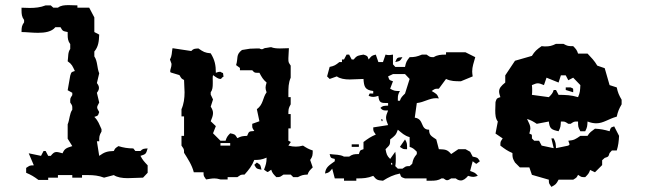

<svg xmlns="http://www.w3.org/2000/svg" viewBox="-20 -705 2520 749"><path d="M158 -684C138 -676 117 -674 96 -674C85 -674 75 -675 64 -675V-665C64 -650 65 -639 74 -627V-618C65 -605 64 -599 64 -580C83 -580 105 -577 128 -577C155 -577 182 -581 196 -599H216C225 -583 225 -584 244 -580V-570C244 -555 245 -545 254 -533V-514C244 -500 247 -485 244 -466C261 -454 263 -447 272 -428C257 -423 259 -425 254 -410L244 -353L262 -343V-334C253 -320 254 -322 254 -305C263 -291 262 -294 262 -277C251 -262 252 -239 244 -220V-164L262 -135C240 -128 232 -126 224 -107C213 -110 206 -112 200 -112C192 -112 187 -108 178 -97H168L158 -116H150L140 -97L92 -107L112 -60C95 -60 96 -59 82 -50V-31C101 -23 113 -16 130 -3H168V-12H206V-22H262V-12H300V-22H324C345 -22 365 -20 386 -12L424 -22C437 -13 457 -10 478 -10C499 -10 521 -12 538 -12L556 -31V-60C543 -74 536 -81 528 -97C550 -104 549 -104 556 -126C540 -125 537 -125 528 -116H508L500 -126C479 -126 461 -129 442 -135C427 -125 430 -127 424 -116C398 -115 388 -112 367 -97L358 -154H367C367 -172 367 -176 376 -192V-201C367 -220 364 -233 348 -249C363 -254 362 -253 367 -268C362 -277 359 -281 359 -286C359 -291 362 -295 367 -305L358 -343C364 -351 366 -356 366 -362C366 -368 364 -373 358 -381L367 -419C358 -441 361 -466 348 -485V-504C364 -523 366 -544 367 -570L348 -580V-637L328 -675H282V-684C271 -684 259 -685 248 -685C232 -685 217 -684 206 -675H188L178 -684Z M982 -71 972 -62C981 -46 981 -47 1000 -43C996 -61 998 -61 982 -71ZM840 -147H878V-137H840ZM653 -517C649 -497 652 -490 643 -473L647 -462C649 -459 649 -456 649 -453C649 -444 644 -434 644 -428C644 -425 644 -423 647 -422L680 -412C689 -397 687 -399 698 -393C698 -377 700 -361 700 -345C700 -322 697 -299 688 -279V-251H698V-175H688V-137C697 -123 698 -126 698 -109C713 -85 729 -61 736 -33H774C774 -16 775 -19 784 -5C797 -7 806 -9 816 -9C823 -9 830 -8 840 -5H868V-14H906C920 -23 917 -24 934 -24C951 -43 963 -58 972 -81C991 -81 1001 -82 1020 -90C1020 -70 1017 -62 1010 -43C1019 -37 1022 -34 1024 -34C1026 -34 1029 -37 1038 -43C1042 -30 1047 -25 1058 -14C1075 -14 1072 -15 1086 -24H1114L1124 -14H1142C1158 -22 1161 -23 1180 -24C1184 -37 1189 -41 1200 -52L1190 -81C1199 -94 1200 -99 1200 -118C1184 -123 1176 -128 1162 -137C1151 -134 1142 -133 1134 -133C1126 -133 1116 -134 1105 -137C1114 -153 1120 -149 1105 -156V-204H1114V-260H1105C1105 -278 1105 -282 1114 -298V-326H1105V-340C1105 -362 1105 -381 1114 -402V-449C1105 -463 1105 -461 1105 -478L1107 -517C1097 -517 1084 -516 1072 -516C1060 -516 1047 -517 1038 -521C1032 -521 1022 -518 1018 -518C1006 -518 1006 -508 992 -516H982L955 -515L924 -510C899 -491 910 -479 901 -451L916 -440V-431H964C972 -422 973 -421 984 -421H992C1001 -404 1006 -395 1020 -383C1017 -373 1016 -368 1016 -363C1016 -358 1017 -353 1020 -345C1004 -323 1008 -298 982 -279L992 -232L964 -222C964 -205 963 -208 972 -194C951 -192 952 -194 944 -175C925 -174 922 -174 906 -166C896 -182 896 -181 878 -185C867 -174 864 -169 860 -156H840L811 -185L822 -213L802 -232C807 -244 811 -254 811 -264C811 -272 808 -280 802 -289L811 -317L802 -336V-345C809 -354 810 -366 810 -379V-388C810 -396 809 -404 811 -412C825 -402 832 -397 840 -397C845 -397 843 -402 852 -406L850 -420C840 -423 843 -425 838 -425C833 -425 830 -424 822 -421C822 -451 818 -471 802 -497C779 -499 773 -503 754 -516C738 -515 735 -515 726 -506Z M1506 -69C1510 -73 1511 -64 1510 -63C1506 -59 1505 -68 1506 -69ZM1560 -161 1540 -132C1554 -123 1551 -123 1568 -123V-132C1568 -144 1567 -150 1560 -161ZM1380 -132V-142H1352V-132ZM1532 -199C1548 -186 1557 -176 1578 -170V-132C1591 -128 1595 -124 1606 -113V-104C1594 -89 1592 -85 1588 -66L1578 -57C1561 -57 1564 -56 1550 -47H1532L1522 -57C1524 -68 1524 -78 1524 -87C1524 -95 1524 -103 1522 -113L1502 -85C1489 -98 1488 -103 1484 -123C1501 -140 1502 -139 1502 -161C1520 -175 1525 -178 1532 -199ZM1468 -240C1467 -239 1468 -229 1472 -233C1473 -234 1472 -244 1468 -240ZM1806 -426 1814 -416ZM1494 -407 1513 -416H1560L1578 -397L1560 -340C1549 -329 1544 -325 1540 -312H1532V-321C1532 -332 1533 -337 1540 -350C1521 -350 1518 -350 1502 -359L1513 -388C1498 -393 1499 -392 1494 -407ZM1522 -463C1540 -467 1540 -466 1550 -482C1529 -480 1530 -482 1522 -463ZM1398 -482 1408 -473ZM1720 -501V-492C1700 -492 1686 -491 1672 -482C1655 -482 1658 -483 1644 -492H1626C1607 -484 1597 -482 1578 -482C1566 -467 1564 -463 1560 -444H1522L1513 -454V-492C1500 -490 1496 -489 1484 -492L1474 -463H1456L1446 -492C1429 -488 1430 -487 1418 -473C1413 -488 1413 -487 1398 -492C1379 -488 1373 -490 1360 -473H1352L1342 -492H1332L1322 -473H1314V-463H1304C1289 -451 1285 -448 1266 -444L1256 -407L1266 -397L1294 -407C1306 -398 1325 -395 1344 -395C1363 -395 1382 -397 1398 -397C1400 -366 1404 -354 1436 -350V-340C1417 -340 1424 -343 1418 -331C1426 -328 1431 -327 1436 -327C1441 -327 1446 -328 1456 -331C1459 -303 1466 -303 1494 -303V-293C1478 -292 1473 -293 1464 -284C1472 -275 1475 -274 1486 -274H1494C1489 -262 1486 -254 1486 -246C1486 -238 1489 -229 1494 -217L1436 -208C1436 -191 1437 -194 1446 -180C1427 -172 1415 -164 1398 -151V-123C1383 -118 1385 -119 1380 -104C1361 -104 1355 -103 1342 -94H1322C1306 -103 1287 -101 1266 -104C1270 -88 1270 -89 1286 -85V-76C1266 -61 1250 -54 1248 -28C1265 -32 1264 -33 1276 -47L1286 -9H1322V0H1370V-9H1372C1397 -9 1414 -10 1436 -19C1449 -3 1452 -2 1474 0C1496 -14 1515 -23 1540 -28C1545 -13 1545 -14 1560 -9H1644V0H1662C1677 0 1690 -1 1702 -9H1710C1717 -4 1720 -2 1724 -2C1728 -2 1733 -4 1740 -9H1758C1765 -3 1772 -1 1778 -1C1787 -1 1797 -8 1806 -19C1816 -16 1821 -15 1826 -15C1830 -15 1835 -16 1844 -19C1834 -32 1830 -32 1814 -38L1824 -76C1833 -70 1836 -66 1838 -66C1840 -66 1843 -70 1852 -76C1842 -92 1842 -90 1824 -94L1814 -113L1796 -123H1768L1740 -104C1725 -122 1717 -122 1692 -123L1682 -161C1663 -174 1654 -177 1654 -199C1618 -199 1636 -241 1598 -246L1606 -303C1635 -306 1654 -322 1682 -322C1685 -322 1689 -321 1692 -321C1685 -339 1682 -339 1664 -350C1678 -359 1675 -359 1692 -359L1720 -397C1739 -388 1756 -388 1778 -388L1824 -407C1823 -414 1822 -420 1822 -426C1822 -445 1828 -460 1834 -482L1796 -501Z M2187 -364V-354L2216 -345C2216 -363 2218 -358 2206 -364ZM2168 -411H2187L2197 -392L2216 -402L2244 -373C2243 -353 2243 -344 2235 -326C2209 -334 2186 -335 2159 -335L2149 -354H2140C2136 -341 2132 -337 2121 -326L2055 -335C2056 -342 2056 -347 2056 -353C2056 -359 2056 -365 2055 -373C2067 -378 2072 -380 2078 -380C2084 -380 2090 -378 2102 -373L2112 -402L2159 -383ZM2149 -534C2133 -526 2123 -524 2109 -524C2104 -524 2099 -524 2093 -525C2074 -512 2066 -505 2055 -487L1989 -468L1951 -411V-383C1935 -370 1927 -361 1927 -348C1927 -342 1929 -335 1932 -326C1917 -321 1918 -322 1913 -307C1913 -296 1912 -285 1912 -274C1912 -258 1913 -242 1922 -231L1913 -184L1941 -165C1932 -151 1932 -154 1932 -137C1949 -124 1960 -116 1979 -108C1979 -89 1980 -87 1989 -71L2008 -52H2045L2055 -23L2121 -4C2121 13 2122 10 2131 24C2148 15 2150 13 2159 -4H2216C2231 -13 2229 -12 2235 -23C2249 -14 2246 -14 2263 -14C2274 -25 2278 -29 2282 -42L2301 -33L2329 -61V-80L2339 -89C2354 -94 2353 -93 2358 -108L2367 -118H2386C2392 -137 2394 -154 2395 -175L2376 -212C2361 -207 2363 -208 2358 -193C2338 -199 2322 -202 2301 -203C2287 -192 2281 -190 2272 -175H2244C2225 -162 2220 -158 2197 -156C2203 -137 2204 -144 2197 -137L2149 -127C2148 -145 2148 -149 2140 -165H2131L2140 -127L2093 -137L2083 -156H2064L2055 -165C2055 -183 2057 -178 2045 -184C2047 -192 2049 -199 2049 -204C2049 -216 2044 -224 2036 -241C2052 -236 2060 -231 2074 -222L2121 -231C2124 -203 2131 -199 2159 -193C2167 -209 2167 -212 2168 -231C2185 -231 2183 -231 2197 -222H2206C2220 -231 2218 -231 2235 -231C2235 -212 2235 -209 2244 -193H2263C2271 -209 2271 -212 2272 -231C2285 -226 2296 -224 2306 -224C2334 -224 2353 -241 2386 -250C2390 -269 2395 -281 2405 -298V-316C2395 -333 2390 -344 2386 -364L2358 -373L2339 -439L2310 -449C2299 -468 2287 -480 2272 -496H2235C2231 -509 2227 -514 2216 -525C2197 -525 2194 -525 2178 -534Z"/></svg>

Font: GNUTypewriter
Style: Standard
Weight: 400
Version: Version 001.000